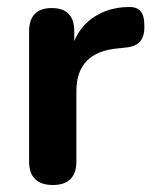

<svg xmlns="http://www.w3.org/2000/svg" viewBox="-20 -520 439 548"><path d="M131 8Q63 8 63 -60V-430Q63 -497 128 -497Q192 -497 192 -430V-403Q211 -448 251.5 -473.5Q292 -499 346 -500Q369 -501 380.5 -489Q392 -477 392 -446Q393 -419 381 -403Q369 -387 337 -384L318 -382Q198 -372 198 -260V-60Q198 8 131 8Z"/></svg>

Font: Chiron GoRound TC SB
Style: Regular
Weight: 500
Designer: Ryoko NISHIZUKA 西塚涼子 (kana, bopomofo & ideographs); Paul D. Hunt (Latin, Greek & Cyrillic); Sandoll Communications 산돌커뮤니
Foundry: Adobe
Version: Version 1.000;hotconv 1.1.1;makeotfexe 2.6.0